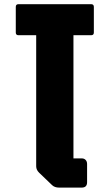

<svg xmlns="http://www.w3.org/2000/svg" viewBox="-20 -686 510 894"><path d="M255 187.5Q234.5 187.5 222.5 176L162.5 118.5Q148.5 105 148.5 88.5V-522H66Q53.5 -522 53.5 -534.5V-654Q53.5 -666.5 66 -666.5H404.5Q417 -666.5 417 -654V-534.5Q417 -522 404.5 -522H322V51.5H360.5Q372 51.5 378.8 58.8Q385.5 66 385.5 77.5V162.5Q385.5 187.5 360.5 187.5Z"/></svg>

Font: Jaro 24pt
Style: Regular
Weight: 400
Designer: Agyei Archer, Celine Hurka, Mirko Velimirović
Version: Version 1.000